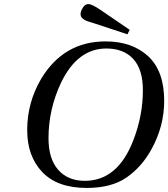

<svg xmlns="http://www.w3.org/2000/svg" viewBox="-20 -911 829 946"><path d="M377 -841Q377 -855 388 -873Q399 -891 416 -891Q432 -891 474 -863L619 -764L608 -742L438 -798Q414 -805 403.5 -809.5Q393 -814 385 -822Q377 -830 377 -841ZM114 -270Q114 -406 183 -523Q294 -707 500 -707Q631 -707 710 -634Q789 -561 789 -414Q789 -289 726 -175Q678 -88 603.5 -36.5Q529 15 407 15Q263 15 188.5 -63Q114 -141 114 -270ZM219 -230Q219 -128 267 -74Q315 -20 398 -20Q560 -20 637 -220Q684 -342 684 -466Q684 -569 636.5 -620.5Q589 -672 504 -672Q362 -672 281 -504Q219 -373 219 -230Z"/></svg>

Font: Lingua Franca
Style: Italic
Weight: 400
Italic angle: -13°
Version: Version 1.19